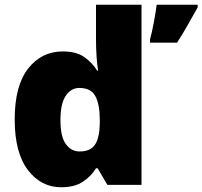

<svg xmlns="http://www.w3.org/2000/svg" viewBox="-20 -780 854 810"><path d="M238 10Q153 10 97.5 -63Q42 -136 42 -276Q42 -418 98.5 -490.5Q155 -563 245 -563Q301 -563 334.5 -540Q368 -517 390 -482H394Q390 -503 387.5 -540Q385 -577 385 -612V-760H577V0H433L392 -70H385Q365 -37 330 -13.5Q295 10 238 10ZM316 -141Q362 -141 381 -170Q400 -199 401 -259V-274Q401 -339 382.5 -374Q364 -409 314 -409Q280 -409 257.5 -376Q235 -343 235 -273Q235 -204 257.5 -172.5Q280 -141 316 -141ZM814 -749Q793 -712 774 -678Q755 -644 727 -600H613V-614Q621 -643 629 -685.5Q637 -728 641 -760H814Z"/></svg>

Font: Noto Sans Syriac Eastern Black
Style: Regular
Weight: 900
Designer: Patrick Giasson and the Monotype Design Team
Foundry: Monotype Imaging Inc.
Version: Version 3.001; ttfautohint (v1.8.4.7-5d5b)